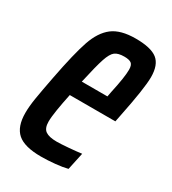

<svg xmlns="http://www.w3.org/2000/svg" viewBox="-137 -593 603 675"><g transform="rotate(30 165.0 -255.0)"><path d="M10 -98Q10 -124 15.5 -158Q21 -192 33 -254Q54 -363 72 -415.5Q90 -468 122.5 -493Q155 -518 216 -518Q278 -518 304 -497.5Q330 -477 330 -427Q330 -382 304 -255L299 -230H114Q106 -192 101 -161Q96 -130 96 -112Q96 -85 110.5 -75Q125 -65 156 -65Q171 -65 202 -67.5Q233 -70 255 -73L240 -3Q221 2 191 5Q161 8 134 8Q67 8 38.5 -17Q10 -42 10 -98ZM231 -292 235 -313Q250 -381 250 -411Q250 -430 241.5 -436.5Q233 -443 213 -443Q188 -443 175.5 -433.5Q163 -424 153 -394Q143 -364 127 -292Z"/></g></svg>

Font: Saira Ultra Condensed SemiBold
Style: Italic
Weight: 600
Width: 1
Italic angle: -12°
Designer: Hector Gatti with collaboration of the Omnibus-Type team
Foundry: Omnibus-Type
Version: Version 1.001; ttfautohint (v1.8)